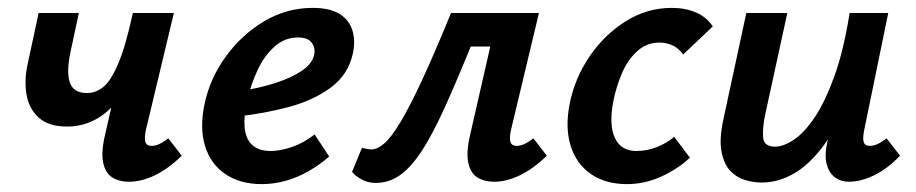

<svg xmlns="http://www.w3.org/2000/svg" viewBox="-20 -454 2324 487"><path d="M150 -133Q104 -133 79 -155Q54 -177 47.5 -213Q41 -249 50 -291L78 -421H180L159 -323Q148 -272 157 -245Q166 -218 201 -218Q222 -218 241 -232.5Q260 -247 279 -290.5Q298 -334 317 -421H365Q351 -349 330.5 -295Q310 -241 283 -205Q256 -169 222.5 -151Q189 -133 150 -133ZM307 7Q283 7 265.5 -3.5Q248 -14 242 -40Q236 -66 246 -110L317 -421H421L350 -124Q346 -106 348.5 -95Q351 -84 365 -84Q373 -84 382.5 -88Q392 -92 407 -103L441 -59Q407 -26 373 -9.5Q339 7 307 7Z M644 13Q589 13 551.5 -12.5Q514 -38 500 -84Q486 -130 499 -191Q513 -256 553 -311Q593 -366 650 -400Q707 -434 773 -434Q817 -434 841.5 -418.5Q866 -403 874 -376.5Q882 -350 875 -318Q863 -264 818.5 -231.5Q774 -199 712 -182.5Q650 -166 585 -159L590 -223Q640 -231 680 -244Q720 -257 745.5 -274.5Q771 -292 776 -312Q779 -321 777 -332Q775 -343 765.5 -351Q756 -359 736 -359Q702 -359 676 -335.5Q650 -312 633 -275.5Q616 -239 607 -199Q598 -160 600.5 -131Q603 -102 619.5 -86.5Q636 -71 667 -71Q690 -71 720 -81Q750 -91 778 -113L815 -57Q791 -36 763 -20Q735 -4 705 4.5Q675 13 644 13Z M933 10Q913 10 897 1Q881 -8 873 -18L898 -79Q907 -77 912.5 -76Q918 -75 922 -75Q937 -75 954.5 -90Q972 -105 995 -143Q1018 -181 1049.5 -248.5Q1081 -316 1124 -421H1286L1268 -336H1174Q1137 -245 1107 -179Q1077 -113 1050 -71.5Q1023 -30 995 -10Q967 10 933 10ZM1233 7Q1209 7 1191.5 -3.5Q1174 -14 1168 -40Q1162 -66 1172 -110L1243 -421H1347L1276 -124Q1272 -106 1274.5 -95Q1277 -84 1291 -84Q1299 -84 1308.5 -88Q1318 -92 1333 -103L1367 -59Q1333 -26 1299 -9.5Q1265 7 1233 7Z M1570 13Q1516 13 1479 -12.5Q1442 -38 1427.5 -84Q1413 -130 1425 -191Q1438 -256 1475.5 -311Q1513 -366 1567 -400Q1621 -434 1684 -434Q1718 -434 1745 -422.5Q1772 -411 1788 -387L1713 -316Q1700 -333 1684.5 -339.5Q1669 -346 1653 -346Q1620 -346 1596 -324Q1572 -302 1557.5 -268Q1543 -234 1536 -199Q1524 -138 1539.5 -104.5Q1555 -71 1594 -71Q1622 -71 1647.5 -81.5Q1673 -92 1690 -107L1730 -54Q1699 -25 1657 -6Q1615 13 1570 13Z M1912 9Q1891 9 1869.5 2.5Q1848 -4 1832 -21Q1816 -38 1810 -70Q1804 -102 1815 -152L1873 -421H1977L1921 -164Q1914 -131 1915.5 -106.5Q1917 -82 1946 -82Q1967 -82 1993.5 -99.5Q2020 -117 2046.5 -156.5Q2073 -196 2096.5 -261Q2120 -326 2135 -421H2194Q2171 -303 2139.5 -220.5Q2108 -138 2071 -87.5Q2034 -37 1994 -14Q1954 9 1912 9ZM2133 7Q2113 7 2098 -4Q2083 -15 2077 -37Q2071 -59 2078 -92L2148 -421H2233L2172 -124Q2168 -105 2170.5 -94.5Q2173 -84 2187 -84Q2195 -84 2204.5 -88Q2214 -92 2229 -103L2263 -59Q2230 -25 2196.5 -9Q2163 7 2133 7Z"/></svg>

Font: Ysabeau Office
Style: Bold Italic
Weight: 700
Italic angle: -12°
Designer: Christian Thalmann (Catharsis Fonts)
Version: Version 2.001;gftools[0.9.30]; featfreeze: tnum,lnum,ss02